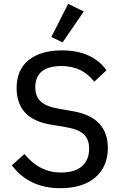

<svg xmlns="http://www.w3.org/2000/svg" viewBox="-20 -974 640 1006"><path d="M419 -914 308 -752 249 -780 337 -954ZM296 12Q132 12 42 -108L108 -167Q187 -70 300 -70Q371 -70 409 -102.5Q447 -135 447 -195Q447 -244 419 -270.5Q391 -297 324 -308L247 -321Q67 -350 67 -513Q67 -608 130 -659Q193 -710 304 -710Q463 -710 538 -606L474 -546Q410 -628 303 -628Q165 -628 165 -516Q165 -469 193 -442.5Q221 -416 289 -404L364 -391Q545 -359 545 -199Q545 -101 479.5 -44.5Q414 12 296 12Z"/></svg>

Font: IBM Plex Mono Text
Style: Regular
Weight: 450
Designer: Mike Abbink, Paul van der Laan, Pieter van Rosmalen
Foundry: Bold Monday
Version: Version 2.000